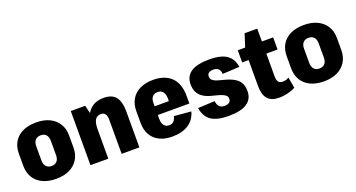

<svg xmlns="http://www.w3.org/2000/svg" viewBox="-44 -1229 3336 1800"><g transform="rotate(-20 1624.0 -328.5)"><path d="M288 11Q211 11 154.5 -16Q98 -43 68 -92.5Q38 -142 38 -211V-329Q38 -399 68 -448.5Q98 -498 154 -524.5Q210 -551 288 -551Q366 -551 421.5 -524Q477 -497 508 -447.5Q539 -398 539 -329V-211Q539 -142 508 -92.5Q477 -43 421.5 -16Q366 11 288 11ZM288 -117Q323 -117 342 -138.5Q361 -160 361 -199V-341Q361 -381 342 -402Q323 -423 288 -423Q254 -423 234.5 -402Q215 -381 215 -341V-199Q215 -160 234.5 -138.5Q254 -117 288 -117Z M943 -341Q943 -380 929 -398.5Q915 -417 885 -417Q847 -417 828.5 -386.5Q810 -356 810 -294L754 -221V-267Q754 -407 807 -479Q860 -551 962 -551Q1044 -551 1082 -504.5Q1120 -458 1120 -359V0H943ZM632 -540H776L810 -398V0H632Z M1446 11Q1373 11 1319.5 -15.5Q1266 -42 1237.5 -92Q1209 -142 1209 -212V-328Q1209 -398 1239 -448Q1269 -498 1324.5 -524.5Q1380 -551 1456 -551Q1572 -551 1636.5 -488Q1701 -425 1701 -301V-226H1354V-313H1561L1528 -278V-338Q1528 -382 1509.5 -405.5Q1491 -429 1458 -429Q1424 -429 1405 -408Q1386 -387 1386 -347V-186Q1386 -145 1404 -122Q1422 -99 1454 -99Q1485 -99 1501 -116.5Q1517 -134 1524 -165L1693 -150Q1672 -72 1609 -30.5Q1546 11 1446 11Z M2009 10Q1894 10 1835.5 -30Q1777 -70 1763 -158L1931 -166Q1935 -128 1953.5 -110Q1972 -92 2006 -92Q2036 -92 2052 -105Q2068 -118 2068 -140Q2068 -163 2052 -176Q2036 -189 2010 -198Q1984 -207 1952 -214.5Q1920 -222 1888.5 -232.5Q1857 -243 1831 -262.5Q1805 -282 1789 -312.5Q1773 -343 1773 -390Q1773 -471 1833.5 -511Q1894 -551 2016 -551Q2092 -551 2142.5 -534Q2193 -517 2221.5 -481.5Q2250 -446 2259 -389L2089 -380Q2088 -414 2070.5 -431Q2053 -448 2019 -448Q1990 -448 1974 -436Q1958 -424 1958 -401Q1958 -378 1974 -364Q1990 -350 2016 -341.5Q2042 -333 2073.5 -325.5Q2105 -318 2136.5 -306.5Q2168 -295 2194.5 -276.5Q2221 -258 2237 -227.5Q2253 -197 2253 -150Q2253 -70 2192 -30Q2131 10 2009 10Z M2512 11Q2435 11 2398.5 -31Q2362 -73 2362 -160V-510L2413 -668H2539V-190Q2539 -153 2553 -136Q2567 -119 2597 -119Q2612 -119 2627.5 -123.5Q2643 -128 2657 -137L2676 -29Q2656 -17 2628.5 -8Q2601 1 2571 6Q2541 11 2512 11ZM2298 -540H2651V-419H2298Z M2960 11Q2883 11 2826.5 -16Q2770 -43 2740 -92.5Q2710 -142 2710 -211V-329Q2710 -399 2740 -448.5Q2770 -498 2826 -524.5Q2882 -551 2960 -551Q3038 -551 3093.5 -524Q3149 -497 3180 -447.5Q3211 -398 3211 -329V-211Q3211 -142 3180 -92.5Q3149 -43 3093.5 -16Q3038 11 2960 11ZM2960 -117Q2995 -117 3014 -138.5Q3033 -160 3033 -199V-341Q3033 -381 3014 -402Q2995 -423 2960 -423Q2926 -423 2906.5 -402Q2887 -381 2887 -341V-199Q2887 -160 2906.5 -138.5Q2926 -117 2960 -117Z"/></g></svg>

Font: Pathway Extreme Condensed ExtraBold
Style: Regular
Weight: 800
Width: 3
Version: Version 1.001;gftools[0.9.26]